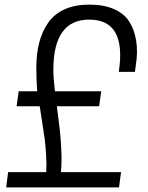

<svg xmlns="http://www.w3.org/2000/svg" viewBox="-20 -811 640 831"><path d="M366.2 -726.1Q210.9 -726.1 210.9 -508.8Q210.9 -474.1 217.8 -416H418L409.2 -351.1H226.1Q226.6 -346.2 230.2 -317.9Q233.9 -289.6 234.9 -281.2Q235.8 -272.9 238.8 -247.3Q241.7 -221.7 242.4 -210Q243.2 -198.2 244.6 -175.5Q246.1 -152.8 246.3 -137.7Q246.6 -122.6 246.1 -103Q245.6 -83.5 244.1 -65.9H503.9L495.1 0H6.8L15.1 -65.9H180.2Q182.1 -102.1 179.4 -143.6Q176.8 -185.1 173.3 -210.2Q169.9 -235.4 162.1 -284.7Q154.3 -334 151.9 -351.1H51.8L61 -416H141.1Q137.2 -463.9 137.2 -517.1Q137.2 -578.1 149.7 -626.5Q162.1 -674.8 188.5 -712.6Q214.8 -750.5 259.8 -770.8Q304.7 -791 366.2 -791Q429.2 -791 473.1 -771.7Q517.1 -752.4 539.3 -717.8Q561.5 -683.1 569.3 -635Q577.1 -586.9 567.9 -528.8L564 -500H494.1Q528.8 -726.1 366.2 -726.1Z"/></svg>

Font: Cooper Hewitt
Style: Book Italic
Weight: 706
Designer: Village Type and Design LLC
Foundry: Cooper Hewitt Smithsonian Design Museum
Version: 1.000